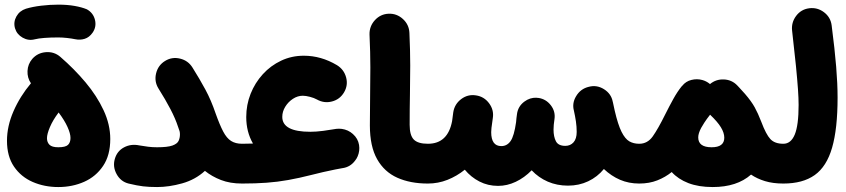

<svg xmlns="http://www.w3.org/2000/svg" viewBox="-20 -709 3550 806"><path d="M9.3 -118.2Q9.3 -179.2 36.6 -241.9Q64 -304.7 109.9 -359.4Q94.2 -382.3 95.5 -410.9Q96.7 -439.5 115.2 -461.4Q137.7 -487.3 172.6 -490Q207.5 -492.7 233.4 -470.2Q291.5 -419.9 339.1 -363.3Q386.7 -306.6 414.8 -246.3Q442.9 -186 442.9 -125.5Q442.9 -57.1 412.8 -12.5Q382.8 32.2 333.3 54.2Q283.7 76.2 224.6 76.2Q166.5 76.2 117.4 54.9Q68.4 33.7 38.8 -9.5Q9.3 -52.7 9.3 -118.2ZM177.2 -128.9Q177.2 -111.8 187.7 -101.3Q198.2 -90.8 224.6 -90.8Q254.9 -90.8 265.4 -100.8Q275.9 -110.8 275.9 -129.9Q275.9 -148.4 263.4 -176Q251 -203.6 226.1 -236.8Q202.1 -205.1 189.7 -175.8Q177.2 -146.5 177.2 -128.9ZM43 -590.3Q35.6 -616.2 48.8 -639.9Q62 -663.6 88.9 -672.4Q116.7 -680.7 152.8 -685.1Q189 -689.5 224.6 -689.5Q262.7 -689.5 293.2 -684.1Q323.7 -678.7 344.7 -669.9Q371.6 -654.8 378.7 -625.5Q385.7 -596.2 368.7 -571.8Q355 -552.2 335.7 -546.1Q316.4 -540 295.4 -544.4Q281.2 -547.4 261.5 -549.6Q241.7 -551.8 224.6 -551.8Q191.9 -551.8 166.5 -549.8Q141.1 -547.9 125.5 -543.9Q99.6 -537.1 75.2 -550.8Q50.8 -564.5 43 -590.3Z M461.9 -41.5Q471.2 -74.7 500.5 -90.3Q529.8 -106 564.9 -98.6Q585 -95.2 602.1 -93Q619.1 -90.8 639.6 -90.8Q683.6 -90.8 703.9 -98.1Q724.1 -105.5 729.7 -117.7Q735.4 -129.9 735.4 -145Q735.4 -151.9 733.9 -158.2Q730.5 -167.5 727.1 -177.7Q716.3 -210.9 695.6 -250.7Q674.8 -290.5 645 -337.9Q627 -367.2 635.3 -401.1Q643.6 -435.1 672.9 -453.1Q702.1 -471.2 736.1 -462.9Q770 -454.6 788.1 -425.3Q817.9 -377.9 842 -333.3Q866.2 -288.6 885.3 -232.4Q902.3 -184.6 917 -156.7Q931.6 -128.9 950.2 -117.2Q968.8 -105.5 996.1 -105.5H996.6Q1031.2 -105.5 1055.4 -81.1Q1079.6 -56.6 1079.6 -22Q1079.6 12.2 1055.4 36.9Q1031.2 61.5 996.6 61.5H996.1Q945.8 61.5 907.5 46.6Q869.1 31.7 840.3 8.3Q799.8 45.4 744.6 60.8Q689.5 76.2 639.6 76.2Q605 76.2 580.6 73.2Q556.2 70.3 519.5 61.5Q486.8 53.2 469.7 22.2Q452.6 -8.8 461.9 -41.5Z M913.1 -22Q913.1 -56.6 937.7 -81.1Q962.4 -105.5 996.6 -105.5Q1021 -105.5 1042 -106.4Q1013.7 -155.3 1013.7 -217.8Q1013.7 -269 1032 -315.2Q1050.3 -361.3 1083.3 -397.5Q1116.2 -433.6 1160.2 -454.3Q1204.1 -475.1 1255.4 -475.1Q1328.1 -475.1 1394.5 -435.5Q1423.8 -417.5 1432.9 -384.3Q1441.9 -351.1 1424.3 -321.3Q1406.7 -291.5 1373.5 -283Q1340.3 -274.4 1310.1 -291.5Q1298.8 -297.9 1281.2 -302.5Q1263.7 -307.1 1251 -307.1Q1229.5 -307.1 1209.7 -294.2Q1189.9 -281.2 1177.5 -261Q1165 -240.7 1165 -218.3Q1165 -155.8 1282.7 -155.8Q1307.1 -155.8 1336.9 -159.7Q1360.4 -163.6 1388.2 -167.5Q1389.2 -168 1390.6 -168Q1402.3 -169.4 1414.6 -168Q1441.9 -164.1 1461.4 -146.5Q1482.9 -127.4 1487.3 -100.6Q1491.2 -75.7 1481.4 -52.7Q1477.1 -42.5 1470.2 -34.2Q1450.7 -8.3 1419.4 -3.4Q1417.5 -2.9 1416 -2.9Q1403.3 0 1387.7 2.4Q1334 13.2 1287.1 25.4Q1235.4 38.6 1190.4 46.6Q1145.5 54.7 1098.9 58.1Q1052.2 61.5 996.6 61.5Q962.4 61.5 937.7 36.9Q913.1 12.2 913.1 -22Z M1532.7 -182.6Q1532.7 -248.5 1533.7 -306.4Q1534.7 -364.3 1534.7 -426Q1534.7 -487.8 1531.2 -564Q1530.3 -598.6 1553.7 -624.3Q1577.1 -649.9 1611.3 -651.4Q1645.5 -652.8 1671.4 -629.2Q1697.3 -605.5 1698.7 -570.8Q1702.1 -496.1 1702.1 -433.8Q1702.1 -371.6 1700.9 -312Q1699.7 -252.4 1699.7 -185.1Q1699.7 -141.1 1717 -123.3Q1734.4 -105.5 1775.9 -105.5H1776.4Q1811 -105.5 1835.2 -81.1Q1859.4 -56.6 1859.4 -22Q1859.4 12.2 1835.2 36.9Q1811 61.5 1776.4 61.5H1775.9Q1702.6 61.5 1647.9 37.1Q1593.3 12.7 1563 -41Q1532.7 -94.7 1532.7 -182.6Z M1692.9 -22Q1692.9 -56.6 1717.5 -81.1Q1742.2 -105.5 1776.4 -105.5Q1859.9 -105.5 1877.9 -200.7Q1879.9 -215.3 1882.8 -237.8Q1888.2 -272 1916 -293Q1943.8 -314 1978 -308.6Q2012.2 -303.7 2033.2 -275.4Q2054.2 -247.1 2048.8 -213.4Q2044.4 -184.6 2043.2 -172.4Q2042 -160.2 2042 -154.3Q2042 -95.7 2084.5 -95.7Q2108.4 -95.7 2123.3 -116.7Q2138.2 -137.7 2146.5 -196.3Q2147.5 -211.4 2150.4 -231Q2154.8 -262.2 2180.2 -281.7Q2180.7 -282.2 2181.2 -282.2Q2181.2 -282.2 2181.6 -282.7Q2204.6 -299.8 2232.4 -298.8Q2232.4 -298.8 2232.4 -298.8Q2232.9 -298.8 2233.9 -298.3Q2237.3 -298.3 2240.7 -297.9Q2272.5 -293 2292.5 -266.8Q2312.5 -240.7 2307.6 -208.5Q2306.6 -197.3 2304.7 -185.5Q2303.7 -174.8 2303.7 -165Q2303.7 -135.3 2313.7 -116Q2323.7 -96.7 2353 -96.7Q2374.5 -96.7 2387.7 -111.6Q2400.9 -126.5 2400.9 -155.3Q2400.9 -177.2 2397.7 -199Q2394.5 -220.7 2389.2 -244.6Q2380.9 -275.4 2397.9 -304.2Q2416.5 -336.4 2452.1 -344.7Q2485.4 -353.5 2515.6 -334.5Q2545.9 -315.4 2552.2 -282.2L2553.2 -278.3Q2557.6 -258.3 2560.5 -244.6Q2574.2 -185.5 2589.1 -155.8Q2604 -126 2621.8 -115.7Q2639.6 -105.5 2663.1 -105.5H2663.6Q2698.2 -105.5 2722.4 -81.1Q2746.6 -56.6 2746.6 -22Q2746.6 12.2 2722.4 36.9Q2698.2 61.5 2663.6 61.5H2663.1Q2619.6 61.5 2582.8 45.7Q2545.9 29.8 2515.1 0.5Q2487.8 33.7 2449.2 52Q2410.6 70.3 2364.3 70.3Q2318.4 70.3 2279.5 53.5Q2240.7 36.6 2211.9 5.9Q2181.2 37.1 2145 54.2Q2108.9 71.3 2070.8 71.3Q2028.3 71.3 1992.7 53Q1957 34.7 1931.2 3.4Q1897.9 30.3 1858.6 45.9Q1819.3 61.5 1776.4 61.5Q1742.2 61.5 1717.5 36.9Q1692.9 12.2 1692.9 -22Z M2580.1 -22Q2580.1 -56.6 2604.7 -81.1Q2629.4 -105.5 2663.6 -105.5Q2698.2 -105.5 2720.2 -136.5Q2742.2 -167.5 2772.9 -229.5Q2790 -263.7 2806.6 -293.7Q2823.2 -323.7 2841.3 -346.2Q2842.3 -347.7 2843.8 -348.6Q2858.9 -367.7 2882.6 -373.5Q2906.2 -379.4 2928.7 -373Q2945.8 -368.2 2959.5 -356.9L2960.4 -356Q2985.8 -377 3019 -375.5Q3052.2 -374 3074.7 -350.6Q3078.6 -346.2 3082.5 -342.3Q3095.7 -328.6 3107.4 -314.9Q3134.3 -283.7 3148.2 -258.5Q3162.1 -233.4 3175.8 -197.8Q3195.8 -144.5 3214.1 -125Q3232.4 -105.5 3268.1 -105.5H3268.6Q3303.2 -105.5 3327.4 -81.1Q3351.6 -56.6 3351.6 -22Q3351.6 12.2 3327.4 36.9Q3303.2 61.5 3268.6 61.5H3268.1Q3224.6 61.5 3191.2 51.3Q3157.7 41 3132.8 23.9Q3073.7 76.2 2971.7 76.2Q2912.6 76.2 2869.6 59.6Q2826.7 43 2799.8 13.2Q2773.4 34.7 2739.5 48.1Q2705.6 61.5 2663.6 61.5Q2629.4 61.5 2604.7 36.9Q2580.1 12.2 2580.1 -22ZM2911.1 -132.3Q2911.1 -90.8 2967.3 -90.8Q3020.5 -90.8 3020.5 -130.9Q3020.5 -151.4 3006.3 -174.6Q2992.2 -197.8 2960.9 -227.5Q2946.3 -209 2936.5 -193.8Q2929.2 -182.1 2923.3 -171.9Q2911.1 -148.9 2911.1 -132.3Z M3185.1 -22Q3185.1 -56.6 3209.7 -81.1Q3234.4 -105.5 3268.6 -105.5Q3300.3 -105.5 3316.4 -144.3Q3332.5 -183.1 3332.5 -268.6Q3332.5 -295.9 3329.8 -334.5Q3327.1 -373 3321.3 -432.4Q3315.4 -491.7 3305.2 -580.1Q3301.3 -614.3 3322 -642.1Q3342.8 -669.9 3377 -674.3Q3411.1 -678.7 3439 -657.7Q3466.8 -636.7 3471.2 -602.5Q3484.4 -500.5 3490.2 -429Q3496.1 -357.4 3496.1 -299.3Q3496.1 -168.5 3473.1 -89.1Q3450.2 -9.8 3400.1 25.9Q3350.1 61.5 3268.6 61.5Q3234.4 61.5 3209.7 36.9Q3185.1 12.2 3185.1 -22Z"/></svg>

Font: Mikhak-FD Black
Style: Regular
Weight: 900
Designer: Amin Abedi
Version: Version 3.2